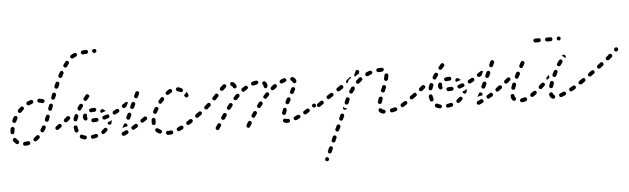

<svg xmlns="http://www.w3.org/2000/svg" viewBox="-51 -742 3967 1211"><g transform="rotate(-5 1933.0 -136.0)"><path d="M115 13Q117 12 119 10Q120 7 121 5Q121 3 121 0Q120 -5 115 -8Q111 -11 106 -10Q97 -8 87 -8Q85 -8 82 -7Q80 -6 78 -4Q77 -2 76 0Q75 2 75 5Q75 10 79 14Q82 17 88 17Q100 17 111 15Q113 14 115 13ZM41 3Q46 2 49 -2Q51 -4 51 -6Q52 -9 52 -11Q52 -14 50 -16Q49 -18 47 -20Q41 -25 36 -32Q33 -37 28 -38Q23 -39 19 -36Q17 -35 15 -33Q14 -31 13 -28Q13 -26 13 -24Q14 -21 15 -19Q22 -8 32 0Q36 3 41 3ZM183 -25Q184 -28 184 -30Q184 -33 183 -35Q182 -37 181 -39Q177 -43 172 -43Q167 -43 163 -40Q156 -33 148 -28Q146 -26 145 -24Q143 -22 143 -19Q142 -17 143 -15Q143 -12 145 -10Q148 -6 153 -5Q158 -4 162 -7Q171 -13 180 -21Q182 -23 183 -25ZM227 -92Q225 -97 221 -99Q219 -100 216 -101Q214 -101 211 -100Q209 -100 207 -98Q205 -97 204 -94Q199 -85 193 -77Q191 -73 192 -68Q193 -62 197 -60Q199 -58 202 -58Q204 -57 206 -58Q209 -58 211 -60Q213 -61 214 -63Q220 -72 226 -82Q228 -87 227 -92ZM3 -71Q4 -69 5 -67Q7 -65 9 -64Q11 -62 14 -62Q19 -62 23 -65Q27 -69 27 -74Q28 -84 30 -93Q31 -96 30 -98Q29 -101 28 -103Q27 -105 25 -106Q22 -108 20 -108Q15 -109 11 -106Q6 -103 5 -98Q3 -87 3 -76Q2 -73 3 -71ZM258 -154Q258 -156 257 -158Q256 -161 255 -162Q253 -164 251 -165Q246 -167 241 -165Q236 -163 234 -158Q230 -148 226 -139Q224 -134 226 -130Q228 -125 232 -123Q237 -121 242 -122Q247 -124 249 -129Q253 -138 257 -149Q258 -151 258 -154ZM20 -145Q20 -142 21 -140Q22 -138 24 -136Q25 -134 28 -133Q32 -131 37 -133Q42 -135 44 -139Q48 -149 53 -157Q54 -159 55 -162Q55 -164 54 -167Q54 -169 52 -171Q51 -173 49 -174Q44 -177 39 -175Q34 -174 31 -170Q26 -160 21 -150Q20 -147 20 -145ZM283 -226Q281 -231 276 -233Q274 -234 271 -234Q269 -234 267 -232Q264 -231 263 -230Q261 -228 260 -225L253 -206Q251 -201 253 -196Q255 -191 260 -190Q262 -189 265 -189Q267 -189 270 -190Q272 -191 274 -193Q275 -195 276 -197L283 -217Q285 -222 283 -226ZM61 -209Q60 -207 60 -204Q60 -202 61 -199Q62 -197 64 -195Q68 -192 73 -192Q78 -192 82 -196Q89 -203 96 -210Q98 -211 99 -214Q100 -216 100 -218Q100 -221 100 -223Q99 -226 97 -227Q94 -231 89 -232Q84 -232 80 -229Q71 -221 63 -213Q62 -211 61 -209ZM121 -256Q119 -254 119 -252Q118 -249 118 -247Q118 -244 119 -242Q120 -240 122 -238Q124 -236 126 -236Q128 -235 131 -235Q133 -235 136 -236Q145 -240 154 -243Q159 -245 161 -249Q164 -254 162 -259Q161 -264 156 -266Q151 -268 146 -267Q136 -264 125 -259Q123 -258 121 -256ZM198 -271Q195 -270 193 -268Q191 -267 190 -265Q189 -263 188 -260Q188 -255 191 -251Q194 -247 199 -246Q209 -245 217 -242Q222 -240 227 -243Q231 -245 233 -250Q234 -252 234 -255Q234 -257 233 -259Q231 -262 230 -263Q228 -265 225 -266Q215 -269 202 -271Q200 -271 198 -271ZM308 -294Q306 -299 301 -301Q297 -302 292 -300Q287 -298 285 -293L278 -274Q276 -269 278 -264Q280 -259 285 -257Q290 -256 295 -258Q299 -260 301 -265L309 -284Q311 -289 308 -294ZM337 -356Q337 -358 336 -360Q335 -363 333 -364Q332 -366 329 -367Q327 -368 325 -368Q322 -368 320 -368Q318 -367 316 -365Q314 -363 313 -361Q309 -351 304 -341Q302 -336 304 -332Q306 -327 311 -325Q316 -323 321 -325Q326 -327 328 -332Q332 -342 336 -351Q337 -353 337 -356ZM369 -419Q369 -422 369 -424Q368 -426 366 -428Q365 -430 363 -432Q358 -434 353 -433Q348 -431 346 -427Q340 -418 335 -408Q333 -403 335 -398Q336 -393 341 -391Q345 -389 350 -390Q355 -392 358 -396Q362 -406 367 -415Q369 -417 369 -419ZM408 -483Q408 -488 404 -491Q399 -494 394 -494Q389 -493 386 -489Q380 -480 373 -471Q370 -467 371 -462Q372 -457 376 -454Q381 -451 386 -452Q391 -453 394 -457Q400 -466 406 -474Q409 -478 408 -483ZM459 -517Q461 -519 462 -521Q463 -524 463 -526Q463 -529 462 -531Q461 -536 456 -538Q451 -540 446 -538Q435 -534 425 -528Q421 -525 419 -520Q418 -515 421 -511Q424 -507 429 -505Q434 -504 438 -507Q445 -511 455 -515Q457 -516 459 -517ZM531 -531Q534 -535 534 -540Q534 -545 530 -549Q526 -552 521 -552Q509 -551 499 -550Q497 -549 494 -548Q492 -547 491 -545Q489 -543 489 -541Q488 -538 488 -536Q489 -531 493 -528Q497 -524 502 -525Q512 -526 523 -527Q528 -527 531 -531ZM584 -532Q587 -536 587 -541Q587 -546 584 -550Q580 -553 575 -553H573Q568 -553 564 -550Q560 -546 560 -541Q560 -536 564 -532Q568 -528 573 -528H575Q580 -528 584 -532Z M474 9Q478 6 479 1Q480 -2 480 -4Q479 -6 478 -9Q477 -11 474 -12Q472 -14 470 -14Q461 -16 454 -20Q450 -23 445 -22Q440 -21 437 -16Q436 -14 436 -12Q435 -9 436 -7Q436 -4 438 -2Q439 0 441 1Q452 8 465 10Q470 11 474 9ZM546 4Q548 3 549 1Q551 -1 551 -4Q551 -6 551 -9Q550 -14 545 -16Q541 -19 536 -18Q527 -16 516 -14Q514 -14 512 -13Q510 -12 508 -10Q507 -8 506 -5Q505 -3 506 0Q506 5 510 8Q515 11 520 10Q531 9 542 6Q544 6 546 4ZM744 -8Q745 -13 743 -18Q742 -20 740 -22Q738 -23 736 -24Q734 -25 731 -25Q729 -25 727 -24Q717 -19 708 -15Q706 -14 704 -13Q702 -11 701 -9Q700 -6 700 -4Q700 -1 701 1Q703 6 708 8Q713 10 718 8Q727 3 737 -1Q742 -3 744 -8ZM614 -39Q614 -45 610 -48Q609 -50 606 -51Q604 -52 601 -52Q599 -52 597 -51Q594 -50 593 -48Q586 -42 578 -36Q574 -33 573 -28Q572 -23 575 -19Q576 -17 578 -16Q581 -14 583 -14Q585 -13 588 -14Q590 -14 592 -16Q602 -22 610 -31Q614 -34 614 -39ZM805 -40Q807 -42 807 -45Q808 -47 807 -49Q807 -52 805 -54Q803 -58 798 -60Q793 -61 788 -58Q779 -52 771 -47Q768 -46 767 -44Q765 -42 765 -40Q764 -37 765 -35Q765 -32 766 -30Q769 -26 774 -24Q779 -23 783 -26Q792 -31 802 -37Q804 -38 805 -40ZM413 -39Q417 -37 422 -38Q425 -39 427 -41Q429 -42 430 -44Q431 -46 431 -49Q431 -51 431 -54Q428 -62 427 -72Q426 -77 422 -81Q418 -84 413 -83Q408 -82 405 -78Q401 -74 402 -69Q404 -57 407 -46Q408 -42 413 -39ZM709 -42 718 -61Q719 -63 721 -65Q722 -67 725 -68Q727 -68 730 -68Q732 -68 734 -67Q739 -65 741 -60Q743 -55 740 -51L739 -47Q734 -48 730 -47Q723 -47 717 -44Q713 -42 708 -40Q708 -41 708 -41Q709 -42 709 -42ZM850 -70Q851 -72 851 -75Q852 -77 851 -80Q851 -82 849 -84Q846 -88 841 -89Q836 -90 832 -87L830 -86Q828 -85 827 -82Q825 -80 825 -78Q825 -75 825 -73Q826 -71 827 -69Q830 -64 835 -63Q840 -63 844 -66L846 -67Q848 -68 850 -70ZM327 -83Q328 -85 328 -87Q329 -90 328 -92Q328 -94 326 -96Q323 -101 318 -102Q313 -102 309 -99Q300 -93 292 -87Q288 -84 287 -79Q286 -74 289 -70Q290 -68 292 -66Q294 -65 297 -65Q299 -64 302 -65Q304 -65 306 -67Q315 -73 323 -79Q325 -80 327 -83ZM636 -70Q632 -68 627 -69Q624 -70 622 -72Q620 -73 619 -75Q618 -78 618 -80Q618 -83 619 -85Q619 -85 619 -85Q625 -87 632 -89Q638 -92 643 -96Q644 -97 645 -97Q645 -87 642 -77Q641 -72 636 -70ZM739 -98Q741 -93 745 -91Q748 -90 750 -90Q753 -90 755 -90Q757 -91 759 -93Q761 -95 762 -97L771 -116Q773 -121 771 -125Q769 -130 765 -133Q762 -134 760 -134Q757 -134 755 -133Q753 -132 751 -130Q749 -129 748 -126L739 -107Q737 -103 739 -98ZM560 -99Q563 -103 563 -108Q563 -110 561 -112Q560 -115 558 -116Q556 -118 554 -118Q552 -119 549 -119Q539 -118 529 -118Q524 -118 520 -114Q517 -111 517 -105Q517 -103 518 -101Q519 -98 521 -97Q522 -95 525 -94Q527 -93 529 -93Q540 -93 552 -94Q557 -95 560 -99ZM629 -113Q631 -115 632 -117Q633 -119 633 -122Q633 -124 632 -127Q630 -131 626 -134Q621 -136 616 -134Q607 -131 597 -128Q592 -127 589 -122Q587 -118 588 -113Q589 -110 591 -108Q592 -106 594 -105Q596 -104 599 -104Q601 -103 604 -104Q614 -107 624 -111Q627 -111 629 -113ZM365 -110Q360 -107 355 -108Q350 -108 347 -112Q345 -114 345 -117Q344 -119 344 -121Q345 -124 346 -126Q347 -128 349 -130Q357 -136 365 -143Q369 -146 374 -146Q379 -145 383 -141Q384 -140 385 -138Q385 -136 386 -134Q385 -132 385 -131Q384 -129 384 -126Q383 -126 382 -125Q382 -124 381 -124Q373 -117 365 -110ZM466 -127Q467 -119 472 -113Q474 -111 476 -110Q478 -108 481 -108Q483 -108 486 -109Q488 -109 490 -111Q494 -114 494 -119Q495 -125 492 -129Q491 -130 491 -130Q491 -132 492 -134Q492 -134 492 -135Q494 -139 493 -144Q491 -149 486 -151Q482 -154 477 -152Q472 -151 470 -146Q469 -145 469 -144Q465 -136 466 -127ZM406 -120Q406 -117 407 -115Q409 -113 410 -111Q412 -110 415 -109Q420 -108 424 -110Q429 -113 430 -118Q433 -127 437 -136Q439 -141 437 -146Q435 -151 430 -153Q428 -154 425 -154Q423 -154 420 -153Q418 -152 416 -150Q415 -148 414 -146Q409 -135 406 -125Q406 -122 406 -120ZM696 -144Q697 -146 698 -148Q699 -151 698 -153Q698 -156 697 -158Q695 -162 690 -164Q685 -165 680 -163Q671 -158 662 -153Q657 -151 656 -146Q654 -141 656 -137Q658 -132 663 -130Q668 -129 673 -131Q682 -136 692 -141Q694 -142 696 -144ZM580 -151Q579 -153 578 -155Q578 -157 578 -160Q578 -162 580 -164Q582 -169 587 -170Q592 -172 597 -169Q606 -164 613 -157Q611 -156 609 -156Q600 -152 591 -150Q587 -149 584 -147Q584 -147 584 -147Q582 -149 580 -151ZM768 -168Q768 -166 769 -163Q770 -161 772 -159Q773 -157 776 -156Q780 -154 785 -156Q790 -158 792 -162L801 -181Q802 -184 802 -186Q802 -188 802 -191Q801 -193 799 -195Q797 -197 795 -198Q790 -200 785 -198Q781 -196 778 -192L770 -173Q769 -170 768 -168ZM518 -181Q513 -180 510 -176Q507 -172 509 -166Q510 -161 514 -159Q518 -156 523 -157Q532 -159 541 -158L542 -159Q547 -159 550 -162Q554 -166 554 -171Q554 -176 550 -180Q547 -184 542 -184L541 -183Q529 -184 518 -181ZM727 -166Q722 -167 719 -171Q716 -176 717 -181Q718 -186 723 -189Q731 -194 740 -200Q744 -203 749 -203Q753 -202 757 -198L749 -182Q748 -179 747 -175Q742 -171 737 -168Q732 -165 727 -166ZM437 -188Q436 -186 437 -183Q437 -181 439 -179Q440 -177 442 -176Q447 -173 452 -174Q457 -175 459 -180Q465 -188 471 -197Q474 -201 473 -206Q472 -211 468 -214Q463 -217 458 -216Q453 -215 450 -211Q444 -202 438 -193Q437 -191 437 -188ZM799 -233Q799 -231 800 -228Q800 -226 802 -224Q804 -223 806 -221Q811 -219 816 -221Q820 -223 823 -228L831 -247Q834 -251 832 -256Q830 -261 825 -263Q823 -264 821 -264Q818 -264 816 -264Q814 -263 812 -261Q810 -259 809 -257L800 -238Q799 -236 799 -233ZM479 -243Q479 -238 483 -235Q487 -231 492 -232Q498 -232 501 -236Q508 -245 514 -252Q516 -254 517 -256Q518 -258 518 -261Q517 -263 516 -266Q515 -268 513 -269Q510 -273 504 -273Q499 -272 496 -269Q489 -261 482 -252Q478 -248 479 -243Z M1023 21Q1026 17 1025 11Q1025 9 1023 7Q1022 5 1020 3Q1018 2 1016 1Q1013 1 1011 1Q1001 3 992 2Q987 2 983 5Q980 9 979 14Q979 17 980 19Q981 21 983 23Q984 25 986 26Q989 27 991 27Q1003 28 1015 26Q1020 25 1023 21ZM947 14Q952 13 954 8Q955 6 955 3Q955 1 954 -1Q954 -4 952 -6Q950 -8 948 -9Q939 -13 933 -18Q930 -21 924 -21Q919 -21 916 -17Q914 -15 913 -13Q913 -10 913 -8Q913 -6 914 -3Q915 -1 917 1Q925 8 937 14Q942 16 947 14ZM1092 -8Q1093 -13 1091 -17Q1090 -19 1088 -21Q1086 -23 1084 -23Q1081 -24 1079 -24Q1076 -24 1074 -23Q1065 -18 1056 -14Q1054 -13 1052 -11Q1050 -9 1049 -7Q1048 -4 1049 -2Q1049 1 1050 3Q1052 8 1057 9Q1061 11 1066 9Q1075 5 1086 0Q1090 -3 1092 -8ZM1152 -41Q1154 -43 1154 -45Q1155 -48 1154 -50Q1154 -52 1152 -55Q1150 -59 1144 -60Q1139 -61 1135 -58Q1126 -52 1118 -47Q1113 -45 1112 -39Q1111 -34 1113 -30Q1115 -28 1117 -26Q1119 -25 1121 -24Q1124 -24 1126 -24Q1129 -25 1131 -26Q1139 -31 1149 -37Q1151 -39 1152 -41ZM896 -50Q897 -47 899 -46Q901 -44 903 -43Q906 -42 908 -42Q913 -42 917 -46Q920 -50 920 -55Q920 -64 921 -74Q922 -79 918 -83Q915 -88 910 -88Q905 -89 901 -85Q897 -82 896 -77Q895 -66 895 -54Q895 -52 896 -50ZM1196 -70Q1197 -72 1197 -75Q1198 -77 1197 -80Q1197 -82 1195 -84Q1192 -88 1187 -89Q1182 -90 1178 -87H1177Q1175 -85 1173 -83Q1172 -81 1172 -78Q1171 -76 1172 -74Q1172 -71 1174 -69Q1177 -65 1182 -64Q1187 -63 1191 -66L1192 -67Q1194 -68 1196 -70ZM867 -82Q868 -84 869 -86Q869 -89 869 -91Q868 -94 867 -96Q865 -98 863 -99Q861 -101 859 -101Q856 -101 854 -101Q851 -100 849 -99Q839 -92 832 -87Q828 -85 827 -80Q826 -75 829 -70Q830 -68 832 -67Q834 -65 836 -65Q839 -64 841 -65Q844 -65 846 -67Q853 -71 863 -78Q865 -80 867 -82ZM914 -136Q914 -136 914 -136Q912 -133 911 -130Q909 -125 910 -120Q912 -115 917 -113Q919 -112 922 -112Q924 -112 926 -113Q929 -114 931 -115Q932 -117 933 -119Q935 -122 936 -124Q940 -130 943 -136Q945 -138 945 -141Q945 -143 945 -146Q944 -148 943 -150Q941 -152 939 -153Q935 -156 930 -155Q925 -154 922 -149Q918 -143 914 -136Q914 -136 914 -136ZM949 -183Q949 -178 953 -175Q955 -174 958 -173Q960 -172 963 -173Q965 -173 967 -174Q969 -175 971 -177Q977 -186 984 -193Q987 -197 987 -202Q986 -207 982 -211Q978 -214 973 -214Q968 -213 965 -209Q958 -202 951 -193Q948 -188 949 -183ZM1123 -199Q1127 -197 1132 -198Q1137 -200 1140 -204Q1142 -209 1141 -214Q1137 -225 1130 -235Q1129 -231 1127 -228Q1124 -222 1118 -218Q1116 -216 1113 -215Q1115 -211 1117 -206Q1118 -201 1123 -199ZM999 -238Q998 -233 1001 -229Q1004 -225 1009 -224Q1014 -223 1018 -226Q1026 -232 1034 -236Q1039 -238 1041 -243Q1042 -248 1040 -253Q1039 -255 1037 -257Q1035 -258 1033 -259Q1030 -260 1028 -260Q1025 -260 1023 -258Q1013 -254 1004 -246Q999 -243 999 -238ZM1072 -265Q1067 -262 1066 -257Q1065 -255 1066 -252Q1066 -250 1067 -248Q1069 -246 1071 -244Q1073 -243 1075 -242Q1083 -240 1091 -236Q1095 -233 1100 -234Q1105 -235 1108 -240Q1111 -244 1109 -249Q1108 -254 1104 -257Q1093 -264 1081 -266Q1076 -268 1072 -265Z M1524 -1Q1524 -4 1523 -6Q1523 -8 1521 -10Q1520 -12 1518 -14Q1513 -16 1508 -15Q1503 -14 1500 -9L1490 8Q1489 10 1488 13Q1488 15 1489 18Q1489 20 1491 22Q1492 24 1494 25Q1499 28 1504 27Q1509 25 1511 21L1522 4Q1523 1 1524 -1ZM1330 -8Q1329 -14 1325 -16Q1323 -18 1320 -18Q1318 -19 1315 -18Q1313 -18 1311 -16Q1309 -15 1308 -13Q1300 -2 1296 5Q1293 9 1294 14Q1295 19 1299 22Q1301 24 1303 24Q1306 25 1308 24Q1311 24 1313 23Q1315 21 1316 19Q1321 12 1328 1Q1331 -3 1330 -8ZM1754 17Q1759 17 1762 13Q1766 9 1765 4Q1765 1 1764 -1Q1763 -3 1761 -5Q1759 -6 1757 -7Q1754 -8 1752 -8Q1748 -7 1744 -7Q1742 -7 1742 -8Q1741 -8 1741 -8Q1737 -11 1732 -11Q1727 -10 1723 -6Q1722 -4 1721 -2Q1720 0 1721 3Q1721 5 1722 7Q1723 10 1725 11Q1733 17 1744 17Q1749 17 1754 17ZM1829 -6Q1831 -8 1832 -11Q1833 -13 1833 -15Q1833 -18 1832 -20Q1830 -25 1825 -27Q1820 -28 1815 -26Q1806 -22 1797 -19Q1795 -18 1793 -16Q1791 -14 1790 -12Q1789 -10 1789 -7Q1789 -5 1790 -3Q1792 2 1796 4Q1801 7 1806 5Q1815 1 1826 -4Q1828 -5 1829 -6ZM1895 -46Q1896 -51 1893 -56Q1892 -58 1890 -59Q1888 -61 1885 -61Q1883 -62 1880 -61Q1878 -61 1876 -60Q1867 -54 1859 -49Q1854 -47 1853 -42Q1851 -37 1854 -32Q1855 -30 1857 -28Q1859 -27 1862 -26Q1864 -26 1867 -26Q1869 -26 1871 -28Q1880 -33 1889 -38Q1893 -41 1895 -46ZM1562 -60Q1562 -63 1562 -65Q1561 -67 1560 -70Q1558 -72 1556 -73Q1552 -76 1547 -75Q1542 -74 1539 -69L1528 -52Q1526 -50 1526 -48Q1525 -46 1526 -43Q1526 -41 1528 -39Q1529 -37 1531 -35Q1535 -32 1541 -33Q1546 -34 1548 -39L1560 -56Q1561 -58 1562 -60ZM1721 -41Q1724 -36 1728 -35Q1731 -34 1733 -34Q1736 -35 1738 -36Q1740 -37 1742 -39Q1743 -41 1744 -43Q1746 -52 1750 -62Q1752 -66 1750 -71Q1748 -76 1743 -78Q1741 -79 1738 -78Q1736 -78 1733 -77Q1731 -76 1729 -75Q1728 -73 1727 -70Q1723 -60 1720 -50Q1718 -45 1721 -41ZM1371 -69Q1370 -75 1365 -77Q1361 -80 1356 -79Q1351 -78 1348 -74L1336 -56Q1334 -54 1334 -52Q1333 -49 1334 -47Q1334 -44 1336 -42Q1337 -40 1339 -39Q1344 -36 1349 -37Q1354 -38 1357 -42L1369 -60Q1372 -64 1371 -69ZM1937 -75Q1938 -80 1935 -84Q1934 -86 1932 -87Q1930 -89 1927 -89Q1925 -90 1922 -89Q1920 -89 1918 -87H1917Q1913 -84 1912 -79Q1911 -74 1914 -70Q1916 -67 1918 -66Q1920 -65 1922 -64Q1925 -64 1927 -64Q1929 -65 1932 -66V-67Q1936 -70 1937 -75ZM1216 -89Q1217 -94 1214 -98Q1211 -102 1206 -103Q1201 -104 1197 -101Q1187 -94 1178 -87Q1174 -84 1173 -79Q1172 -74 1175 -70Q1176 -68 1178 -66Q1180 -65 1183 -65Q1185 -64 1188 -65Q1190 -65 1192 -67Q1202 -74 1211 -81Q1216 -84 1216 -89ZM1603 -122Q1602 -127 1598 -130Q1596 -131 1594 -132Q1592 -133 1589 -132Q1587 -132 1585 -131Q1582 -130 1581 -128Q1575 -120 1568 -111Q1565 -107 1566 -102Q1567 -97 1571 -94Q1573 -92 1575 -92Q1578 -91 1580 -91Q1583 -92 1585 -93Q1587 -94 1588 -96Q1595 -105 1601 -112Q1604 -116 1603 -122ZM1414 -128Q1413 -133 1409 -136Q1405 -139 1400 -139Q1395 -138 1392 -134Q1385 -126 1378 -117Q1377 -115 1376 -112Q1375 -110 1376 -107Q1376 -105 1377 -103Q1379 -101 1381 -99Q1385 -96 1390 -97Q1395 -97 1398 -102Q1405 -110 1411 -118Q1414 -122 1414 -128ZM1747 -113Q1746 -110 1747 -108Q1748 -106 1750 -104Q1751 -102 1753 -101Q1758 -98 1763 -100Q1768 -102 1770 -106Q1774 -115 1780 -124Q1782 -129 1780 -134Q1779 -139 1774 -141Q1772 -142 1770 -143Q1767 -143 1765 -142Q1762 -141 1761 -140Q1759 -138 1757 -136Q1752 -126 1748 -118Q1747 -115 1747 -113ZM1276 -139Q1276 -144 1273 -148Q1269 -151 1264 -152Q1259 -152 1255 -148Q1246 -141 1238 -133Q1236 -132 1235 -129Q1234 -127 1233 -125Q1233 -122 1234 -120Q1235 -118 1236 -116Q1240 -112 1245 -111Q1250 -111 1254 -114Q1263 -122 1272 -130Q1276 -133 1276 -139ZM1649 -174Q1649 -179 1645 -183Q1644 -184 1641 -185Q1639 -186 1636 -186Q1634 -186 1632 -185Q1629 -184 1628 -182Q1621 -175 1614 -167Q1610 -163 1610 -158Q1611 -153 1615 -149Q1616 -148 1619 -147Q1621 -146 1624 -146Q1626 -146 1628 -147Q1631 -149 1632 -150Q1639 -158 1646 -165Q1649 -169 1649 -174ZM1462 -181Q1462 -186 1459 -190Q1457 -191 1455 -192Q1452 -193 1450 -193Q1448 -193 1445 -192Q1443 -192 1441 -190Q1433 -182 1426 -174Q1422 -170 1422 -165Q1423 -160 1426 -156Q1430 -153 1435 -153Q1440 -153 1444 -157Q1451 -165 1459 -172Q1462 -176 1462 -181ZM1789 -194 1782 -180Q1781 -178 1780 -176Q1780 -173 1781 -171Q1781 -168 1783 -166Q1785 -164 1787 -163Q1791 -161 1796 -162Q1801 -164 1804 -168L1811 -182Q1812 -184 1814 -187Q1815 -189 1815 -191Q1815 -194 1814 -196Q1814 -198 1812 -200Q1810 -202 1808 -203Q1803 -206 1799 -204Q1794 -202 1791 -198Q1790 -196 1789 -194ZM1330 -194Q1330 -199 1326 -202Q1322 -206 1317 -206Q1312 -206 1309 -202Q1300 -193 1293 -185Q1289 -181 1289 -176Q1289 -171 1293 -167Q1297 -164 1302 -164Q1307 -164 1311 -168Q1318 -175 1327 -185Q1330 -188 1330 -194ZM1702 -219Q1703 -224 1700 -228Q1698 -230 1696 -231Q1694 -233 1692 -233Q1689 -233 1687 -233Q1684 -232 1682 -231Q1674 -225 1666 -218Q1662 -214 1661 -209Q1661 -204 1664 -200Q1667 -196 1672 -196Q1677 -195 1681 -198Q1689 -205 1697 -210Q1701 -214 1702 -219ZM1519 -224Q1520 -229 1517 -233Q1515 -238 1510 -239Q1505 -240 1500 -237Q1491 -232 1481 -225Q1479 -223 1478 -221Q1477 -219 1477 -216Q1476 -214 1477 -212Q1477 -209 1479 -207Q1482 -203 1487 -202Q1492 -201 1496 -205Q1505 -211 1513 -216Q1518 -219 1519 -224ZM1626 -213Q1624 -214 1622 -216Q1620 -218 1619 -220Q1618 -223 1618 -225Q1618 -225 1618 -225Q1618 -232 1615 -236Q1611 -239 1611 -245Q1611 -250 1615 -253Q1618 -257 1624 -257Q1629 -257 1632 -253Q1638 -248 1641 -241Q1643 -234 1643 -226Q1643 -225 1643 -225Q1640 -221 1639 -216Q1638 -214 1635 -213Q1633 -212 1631 -212Q1628 -212 1626 -213ZM1384 -246Q1385 -251 1382 -255Q1379 -259 1374 -260Q1368 -261 1364 -258Q1356 -251 1345 -241Q1342 -237 1342 -232Q1342 -227 1345 -223Q1349 -220 1354 -220Q1359 -220 1363 -223Q1372 -232 1379 -238Q1383 -241 1384 -246ZM1802 -238Q1803 -233 1808 -230Q1812 -227 1817 -228Q1820 -229 1822 -230Q1824 -231 1825 -233Q1826 -236 1827 -238Q1827 -240 1827 -243Q1825 -251 1820 -258Q1815 -264 1807 -267Q1802 -269 1797 -267Q1793 -265 1790 -260Q1790 -258 1790 -255Q1789 -253 1790 -251Q1791 -248 1793 -247Q1795 -245 1797 -244Q1799 -243 1800 -241Q1802 -240 1802 -238ZM1427 -232Q1429 -230 1431 -229Q1433 -228 1436 -228Q1438 -228 1441 -229Q1446 -231 1448 -235Q1450 -240 1448 -245Q1445 -253 1440 -259Q1435 -265 1427 -269Q1425 -270 1422 -270Q1420 -270 1417 -269Q1415 -268 1413 -267Q1411 -265 1410 -263Q1408 -258 1410 -253Q1412 -248 1416 -246Q1422 -244 1425 -236Q1426 -234 1427 -232ZM1763 -247Q1766 -251 1764 -256Q1763 -261 1759 -264Q1754 -266 1749 -265Q1739 -262 1728 -257Q1724 -255 1722 -250Q1720 -246 1722 -241Q1723 -239 1724 -237Q1726 -235 1729 -234Q1731 -233 1733 -233Q1736 -233 1738 -234Q1747 -238 1756 -241Q1761 -242 1763 -247ZM1584 -246Q1588 -250 1587 -255Q1586 -260 1582 -263Q1578 -266 1573 -265Q1561 -264 1550 -260Q1547 -260 1545 -258Q1544 -257 1542 -254Q1541 -252 1541 -250Q1541 -247 1541 -245Q1543 -240 1547 -237Q1552 -235 1557 -236Q1567 -239 1576 -241Q1581 -242 1584 -246Z M1965 268Q1964 270 1965 272Q1966 275 1968 277Q1970 278 1972 279Q1977 282 1981 280Q1986 278 1988 273L1989 272Q1990 270 1990 267Q1990 265 1989 263Q1988 260 1986 259Q1985 257 1982 256Q1978 254 1973 255Q1968 257 1966 262V263Q1965 265 1965 268ZM1986 220Q1986 222 1987 225Q1988 227 1989 229Q1991 231 1993 232Q1998 234 2003 232Q2008 230 2010 225L2018 206Q2021 201 2019 196Q2017 191 2012 189Q2007 187 2003 189Q1998 191 1996 196L1987 215Q1986 217 1986 220ZM2016 158Q2018 163 2023 165Q2025 166 2028 166Q2030 166 2033 165Q2035 165 2037 163Q2038 161 2039 159L2048 139Q2050 135 2048 130Q2047 125 2042 123Q2037 121 2032 123Q2027 124 2025 129L2017 149Q2015 153 2016 158ZM2046 92Q2048 97 2053 99Q2057 101 2062 99Q2067 97 2069 92L2078 73Q2080 68 2078 63Q2076 58 2072 56Q2069 55 2067 55Q2064 55 2062 56Q2060 57 2058 59Q2056 60 2055 63L2046 82Q2044 87 2046 92ZM2076 25Q2078 30 2082 32Q2085 33 2087 33Q2090 33 2092 33Q2094 32 2096 30Q2098 28 2099 26L2108 6Q2109 4 2109 2Q2109 -1 2108 -3Q2107 -5 2105 -7Q2104 -9 2101 -10Q2097 -12 2092 -10Q2087 -8 2085 -4L2076 16Q2074 20 2076 25ZM2357 12Q2359 12 2362 12Q2364 11 2366 9Q2368 8 2369 6Q2371 4 2371 1Q2372 -4 2368 -8Q2365 -12 2360 -13Q2356 -13 2353 -15Q2351 -16 2350 -18Q2347 -22 2342 -23Q2337 -25 2333 -22Q2331 -20 2329 -18Q2328 -16 2327 -14Q2327 -12 2327 -9Q2328 -7 2329 -5Q2333 3 2341 7Q2348 11 2357 12ZM2441 1Q2443 -1 2444 -3Q2445 -5 2446 -7Q2446 -10 2445 -12Q2444 -17 2439 -20Q2435 -22 2430 -21Q2420 -18 2409 -16Q2406 -16 2404 -14Q2402 -13 2401 -11Q2399 -9 2399 -6Q2398 -4 2399 -1Q2400 4 2404 7Q2408 10 2413 9Q2425 7 2437 3Q2439 2 2441 1ZM2512 -41Q2513 -46 2510 -50Q2509 -52 2507 -54Q2505 -55 2502 -55Q2500 -56 2497 -55Q2495 -55 2493 -53Q2483 -46 2474 -41Q2470 -39 2469 -34Q2468 -28 2470 -24Q2472 -22 2474 -20Q2476 -19 2478 -18Q2480 -18 2483 -18Q2485 -19 2487 -20Q2496 -25 2507 -33Q2511 -36 2512 -41ZM2105 -46Q2105 -43 2105 -41Q2106 -39 2108 -37Q2110 -35 2112 -34Q2117 -32 2122 -34Q2126 -36 2129 -40V-42Q2124 -42 2118 -44Q2112 -47 2107 -51Q2107 -52 2106 -52V-51Q2105 -48 2105 -46ZM2329 -56Q2332 -52 2337 -51Q2339 -50 2342 -50Q2344 -51 2346 -52Q2349 -53 2350 -55Q2352 -57 2352 -59Q2355 -69 2359 -80Q2360 -82 2360 -85Q2359 -87 2358 -90Q2357 -92 2355 -94Q2354 -95 2351 -96Q2346 -98 2342 -95Q2337 -93 2335 -88Q2331 -76 2328 -66Q2327 -61 2329 -56ZM2558 -70Q2559 -72 2559 -75Q2560 -77 2559 -80Q2559 -82 2557 -84Q2554 -88 2549 -89Q2544 -90 2540 -87L2535 -84Q2533 -83 2532 -81Q2531 -78 2530 -76Q2530 -74 2530 -71Q2531 -69 2532 -67Q2535 -62 2541 -62Q2546 -61 2550 -64L2554 -67Q2556 -68 2558 -70ZM1986 -84Q1987 -86 1987 -89Q1988 -91 1987 -94Q1987 -96 1985 -98Q1984 -100 1982 -101Q1980 -103 1977 -103Q1975 -104 1973 -103Q1970 -103 1968 -101L1948 -87Q1946 -86 1944 -84Q1943 -82 1943 -79Q1942 -77 1943 -74Q1943 -72 1945 -70Q1946 -68 1948 -66Q1950 -65 1953 -65Q1955 -64 1958 -65Q1960 -65 1962 -67L1982 -81Q1984 -82 1986 -84ZM2152 -98Q2152 -100 2151 -102Q2151 -105 2149 -106Q2147 -108 2145 -109Q2140 -111 2135 -110Q2131 -108 2128 -103Q2124 -92 2119 -81Q2117 -77 2120 -72Q2122 -67 2127 -65Q2129 -64 2131 -65Q2134 -65 2136 -66Q2138 -67 2140 -68Q2142 -70 2143 -73Q2147 -83 2151 -93Q2152 -95 2152 -98ZM2053 -133Q2054 -138 2051 -142Q2048 -146 2043 -147Q2038 -148 2034 -145L2013 -132Q2009 -129 2008 -124Q2007 -119 2010 -115Q2013 -110 2018 -109Q2023 -108 2027 -111L2048 -125Q2052 -127 2053 -133ZM2359 -149 2354 -138Q2353 -136 2353 -133Q2353 -131 2354 -129Q2355 -126 2357 -125Q2359 -123 2361 -122Q2366 -120 2371 -122Q2376 -124 2378 -129L2382 -140L2386 -150Q2387 -152 2387 -155Q2387 -157 2386 -160Q2385 -162 2383 -164Q2381 -165 2379 -166Q2377 -167 2374 -167Q2372 -167 2369 -166Q2367 -165 2365 -163Q2364 -161 2363 -159ZM2190 -165Q2190 -170 2186 -173Q2181 -176 2176 -175Q2171 -174 2168 -170Q2161 -161 2155 -151Q2152 -147 2153 -142Q2154 -136 2158 -134Q2160 -132 2163 -132Q2165 -131 2168 -132Q2170 -132 2172 -134Q2174 -135 2176 -137Q2182 -147 2188 -155Q2191 -159 2190 -165ZM2117 -171Q2118 -173 2119 -176Q2119 -178 2119 -181Q2118 -183 2117 -185Q2114 -190 2109 -191Q2104 -192 2100 -189L2079 -175Q2077 -174 2076 -172Q2074 -170 2074 -167Q2073 -165 2074 -163Q2074 -160 2076 -158Q2079 -154 2084 -153Q2089 -152 2093 -154L2114 -168Q2116 -169 2117 -171ZM2243 -215Q2243 -220 2240 -224Q2239 -226 2237 -228Q2234 -229 2232 -229Q2230 -229 2227 -229Q2225 -228 2223 -227Q2213 -219 2205 -211Q2201 -208 2201 -202Q2200 -197 2204 -193Q2207 -190 2213 -189Q2218 -189 2222 -193Q2230 -200 2238 -207Q2242 -210 2243 -215ZM2379 -203Q2379 -200 2381 -198Q2382 -196 2384 -194Q2386 -193 2388 -192Q2393 -191 2398 -194Q2402 -196 2404 -201Q2407 -215 2408 -225Q2409 -230 2406 -235Q2402 -239 2397 -239Q2395 -239 2392 -239Q2390 -238 2388 -236Q2386 -235 2385 -233Q2384 -230 2383 -228Q2383 -219 2379 -208Q2379 -205 2379 -203ZM2161 -223Q2166 -228 2173 -231Q2173 -231 2174 -231Q2174 -232 2174 -232Q2173 -234 2172 -237Q2170 -237 2167 -236Q2165 -235 2163 -234Q2154 -227 2144 -219Q2140 -216 2139 -211Q2138 -206 2141 -202Q2142 -200 2144 -199Q2145 -198 2147 -198L2153 -212Q2156 -218 2161 -223ZM2308 -247Q2310 -252 2308 -257Q2307 -259 2306 -261Q2304 -263 2302 -264Q2300 -265 2297 -265Q2295 -265 2292 -265Q2281 -261 2270 -256Q2265 -253 2264 -248Q2262 -244 2264 -239Q2265 -237 2267 -235Q2269 -233 2271 -232Q2273 -232 2276 -232Q2278 -232 2281 -233Q2290 -237 2300 -241Q2305 -243 2308 -247ZM2195 -250 2204 -270Q2205 -272 2206 -274Q2208 -275 2211 -276Q2213 -277 2215 -277Q2218 -277 2220 -276Q2222 -275 2224 -273Q2226 -271 2227 -269Q2228 -267 2227 -264Q2227 -262 2226 -259L2223 -251Q2222 -251 2221 -250Q2214 -248 2209 -244Q2203 -240 2198 -235Q2195 -238 2194 -242Q2193 -246 2195 -250ZM2367 -252Q2358 -252 2349 -251Q2344 -251 2340 -254Q2336 -257 2335 -263Q2335 -268 2338 -272Q2341 -276 2347 -276Q2357 -277 2367 -277Q2369 -277 2371 -277Q2376 -277 2380 -273Q2383 -269 2383 -264Q2383 -262 2382 -261Q2382 -260 2382 -259Q2377 -257 2374 -254Q2373 -253 2372 -252Q2371 -252 2371 -252Q2370 -252 2370 -252Q2368 -252 2367 -252Z M2722 9Q2726 6 2727 1Q2728 -2 2728 -4Q2727 -6 2726 -9Q2725 -11 2722 -12Q2720 -14 2718 -14Q2709 -16 2702 -20Q2698 -23 2693 -22Q2688 -21 2685 -16Q2684 -14 2684 -12Q2683 -9 2684 -7Q2684 -4 2686 -2Q2687 0 2689 1Q2700 8 2713 10Q2718 11 2722 9ZM2794 4Q2796 3 2797 1Q2799 -1 2799 -4Q2799 -6 2799 -9Q2798 -14 2793 -16Q2789 -19 2784 -18Q2775 -16 2764 -14Q2762 -14 2760 -13Q2758 -12 2756 -10Q2755 -8 2754 -5Q2753 -3 2754 0Q2754 5 2758 8Q2763 11 2768 10Q2779 9 2790 6Q2792 6 2794 4ZM2992 -8Q2993 -13 2991 -18Q2990 -20 2988 -22Q2986 -23 2984 -24Q2982 -25 2979 -25Q2977 -25 2975 -24Q2965 -19 2956 -15Q2954 -14 2952 -13Q2950 -11 2949 -9Q2948 -6 2948 -4Q2948 -1 2949 1Q2951 6 2956 8Q2961 10 2966 8Q2975 3 2985 -1Q2990 -3 2992 -8ZM2862 -39Q2862 -45 2858 -48Q2857 -50 2854 -51Q2852 -52 2849 -52Q2847 -52 2845 -51Q2842 -50 2841 -48Q2834 -42 2826 -36Q2822 -33 2821 -28Q2820 -23 2823 -19Q2824 -17 2826 -16Q2829 -14 2831 -14Q2833 -13 2836 -14Q2838 -14 2840 -16Q2850 -22 2858 -31Q2862 -34 2862 -39ZM3053 -40Q3055 -42 3055 -45Q3056 -47 3055 -49Q3055 -52 3053 -54Q3051 -58 3046 -60Q3041 -61 3036 -58Q3027 -52 3019 -47Q3016 -46 3015 -44Q3013 -42 3013 -40Q3012 -37 3013 -35Q3013 -32 3014 -30Q3017 -26 3022 -24Q3027 -23 3031 -26Q3040 -31 3050 -37Q3052 -38 3053 -40ZM2661 -39Q2665 -37 2670 -38Q2673 -39 2675 -41Q2677 -42 2678 -44Q2679 -46 2679 -49Q2679 -51 2679 -54Q2676 -62 2675 -72Q2674 -77 2670 -81Q2666 -84 2661 -83Q2656 -82 2653 -78Q2649 -74 2650 -69Q2652 -57 2655 -46Q2656 -42 2661 -39ZM2957 -42 2966 -61Q2967 -63 2969 -65Q2970 -67 2973 -68Q2975 -68 2978 -68Q2980 -68 2982 -67Q2987 -65 2989 -60Q2991 -55 2988 -51L2987 -47Q2982 -48 2978 -47Q2971 -47 2965 -44Q2961 -42 2956 -40Q2956 -41 2956 -41Q2957 -42 2957 -42ZM3098 -70Q3099 -72 3099 -75Q3100 -77 3099 -80Q3099 -82 3097 -84Q3094 -88 3089 -89Q3084 -90 3080 -87L3078 -86Q3076 -85 3075 -82Q3073 -80 3073 -78Q3073 -75 3073 -73Q3074 -71 3075 -69Q3078 -64 3083 -63Q3088 -63 3092 -66L3094 -67Q3096 -68 3098 -70ZM2575 -83Q2576 -85 2576 -87Q2577 -90 2576 -92Q2576 -94 2574 -96Q2571 -101 2566 -102Q2561 -102 2557 -99Q2548 -93 2540 -87Q2536 -84 2535 -79Q2534 -74 2537 -70Q2538 -68 2540 -66Q2542 -65 2545 -65Q2547 -64 2550 -65Q2552 -65 2554 -67Q2563 -73 2571 -79Q2573 -80 2575 -83ZM2884 -70Q2880 -68 2875 -69Q2872 -70 2870 -72Q2868 -73 2867 -75Q2866 -78 2866 -80Q2866 -83 2867 -85Q2867 -85 2867 -85Q2873 -87 2880 -89Q2886 -92 2891 -96Q2892 -97 2893 -97Q2893 -87 2890 -77Q2889 -72 2884 -70ZM2987 -98Q2989 -93 2993 -91Q2996 -90 2998 -90Q3001 -90 3003 -90Q3005 -91 3007 -93Q3009 -95 3010 -97L3019 -116Q3021 -121 3019 -125Q3017 -130 3013 -133Q3010 -134 3008 -134Q3005 -134 3003 -133Q3001 -132 2999 -130Q2997 -129 2996 -126L2987 -107Q2985 -103 2987 -98ZM2808 -99Q2811 -103 2811 -108Q2811 -110 2809 -112Q2808 -115 2806 -116Q2804 -118 2802 -118Q2800 -119 2797 -119Q2787 -118 2777 -118Q2772 -118 2768 -114Q2765 -111 2765 -105Q2765 -103 2766 -101Q2767 -98 2769 -97Q2770 -95 2773 -94Q2775 -93 2777 -93Q2788 -93 2800 -94Q2805 -95 2808 -99ZM2877 -113Q2879 -115 2880 -117Q2881 -119 2881 -122Q2881 -124 2880 -127Q2878 -131 2874 -134Q2869 -136 2864 -134Q2855 -131 2845 -128Q2840 -127 2837 -122Q2835 -118 2836 -113Q2837 -110 2839 -108Q2840 -106 2842 -105Q2844 -104 2847 -104Q2849 -103 2852 -104Q2862 -107 2872 -111Q2875 -111 2877 -113ZM2613 -110Q2608 -107 2603 -108Q2598 -108 2595 -112Q2593 -114 2593 -117Q2592 -119 2592 -121Q2593 -124 2594 -126Q2595 -128 2597 -130Q2605 -136 2613 -143Q2617 -146 2622 -146Q2627 -145 2631 -141Q2632 -140 2633 -138Q2633 -136 2634 -134Q2633 -132 2633 -131Q2632 -129 2632 -126Q2631 -126 2630 -125Q2630 -124 2629 -124Q2621 -117 2613 -110ZM2714 -127Q2715 -119 2720 -113Q2722 -111 2724 -110Q2726 -108 2729 -108Q2731 -108 2734 -109Q2736 -109 2738 -111Q2742 -114 2742 -119Q2743 -125 2740 -129Q2739 -130 2739 -130Q2739 -132 2740 -134Q2740 -134 2740 -135Q2742 -139 2741 -144Q2739 -149 2734 -151Q2730 -154 2725 -152Q2720 -151 2718 -146Q2717 -145 2717 -144Q2713 -136 2714 -127ZM2654 -120Q2654 -117 2655 -115Q2657 -113 2658 -111Q2660 -110 2663 -109Q2668 -108 2672 -110Q2677 -113 2678 -118Q2681 -127 2685 -136Q2687 -141 2685 -146Q2683 -151 2678 -153Q2676 -154 2673 -154Q2671 -154 2668 -153Q2666 -152 2664 -150Q2663 -148 2662 -146Q2657 -135 2654 -125Q2654 -122 2654 -120ZM2944 -144Q2945 -146 2946 -148Q2947 -151 2946 -153Q2946 -156 2945 -158Q2943 -162 2938 -164Q2933 -165 2928 -163Q2919 -158 2910 -153Q2905 -151 2904 -146Q2902 -141 2904 -137Q2906 -132 2911 -130Q2916 -129 2921 -131Q2930 -136 2940 -141Q2942 -142 2944 -144ZM2828 -151Q2827 -153 2826 -155Q2826 -157 2826 -160Q2826 -162 2828 -164Q2830 -169 2835 -170Q2840 -172 2845 -169Q2854 -164 2861 -157Q2859 -156 2857 -156Q2848 -152 2839 -150Q2835 -149 2832 -147Q2832 -147 2832 -147Q2830 -149 2828 -151ZM3016 -168Q3016 -166 3017 -163Q3018 -161 3020 -159Q3021 -157 3024 -156Q3028 -154 3033 -156Q3038 -158 3040 -162L3049 -181Q3050 -184 3050 -186Q3050 -188 3050 -191Q3049 -193 3047 -195Q3045 -197 3043 -198Q3038 -200 3033 -198Q3029 -196 3026 -192L3018 -173Q3017 -170 3016 -168ZM2766 -181Q2761 -180 2758 -176Q2755 -172 2757 -166Q2758 -161 2762 -159Q2766 -156 2771 -157Q2780 -159 2789 -158L2790 -159Q2795 -159 2798 -162Q2802 -166 2802 -171Q2802 -176 2798 -180Q2795 -184 2790 -184L2789 -183Q2777 -184 2766 -181ZM2975 -166Q2970 -167 2967 -171Q2964 -176 2965 -181Q2966 -186 2971 -189Q2979 -194 2988 -200Q2992 -203 2997 -203Q3001 -202 3005 -198L2997 -182Q2996 -179 2995 -175Q2990 -171 2985 -168Q2980 -165 2975 -166ZM2685 -188Q2684 -186 2685 -183Q2685 -181 2687 -179Q2688 -177 2690 -176Q2695 -173 2700 -174Q2705 -175 2707 -180Q2713 -188 2719 -197Q2722 -201 2721 -206Q2720 -211 2716 -214Q2711 -217 2706 -216Q2701 -215 2698 -211Q2692 -202 2686 -193Q2685 -191 2685 -188ZM3047 -233Q3047 -231 3048 -228Q3048 -226 3050 -224Q3052 -223 3054 -221Q3059 -219 3064 -221Q3068 -223 3071 -228L3079 -247Q3082 -251 3080 -256Q3078 -261 3073 -263Q3071 -264 3069 -264Q3066 -264 3064 -264Q3062 -263 3060 -261Q3058 -259 3057 -257L3048 -238Q3047 -236 3047 -233ZM2727 -243Q2727 -238 2731 -235Q2735 -231 2740 -232Q2746 -232 2749 -236Q2756 -245 2762 -252Q2764 -254 2765 -256Q2766 -258 2766 -261Q2765 -263 2764 -266Q2763 -268 2761 -269Q2758 -273 2752 -273Q2747 -272 2744 -269Q2737 -261 2730 -252Q2726 -248 2727 -243Z M3266 5Q3268 1 3267 -4Q3266 -6 3264 -8Q3263 -10 3260 -11Q3258 -12 3256 -13Q3253 -13 3251 -12Q3241 -9 3233 -8Q3230 -8 3228 -6Q3226 -5 3224 -3Q3223 -1 3222 1Q3221 3 3221 6Q3222 11 3226 14Q3230 18 3235 17Q3246 16 3259 12Q3264 10 3266 5ZM3414 1Q3419 7 3427 11Q3429 12 3432 12Q3434 12 3437 11Q3439 11 3441 9Q3443 7 3444 5Q3446 0 3444 -5Q3442 -9 3438 -12Q3436 -13 3435 -14Q3435 -14 3435 -14Q3435 -14 3435 -15Q3434 -15 3434 -16Q3433 -18 3433 -20Q3432 -23 3430 -25Q3429 -27 3427 -28Q3425 -29 3422 -30Q3420 -30 3417 -29Q3412 -28 3410 -24Q3407 -19 3408 -14Q3409 -9 3411 -5Q3412 -2 3414 1ZM3514 -10Q3516 -15 3514 -20Q3513 -22 3511 -24Q3509 -25 3507 -26Q3505 -27 3502 -27Q3500 -27 3497 -26Q3487 -22 3478 -18Q3473 -16 3471 -12Q3469 -7 3471 -2Q3471 0 3473 2Q3475 4 3477 5Q3479 6 3482 6Q3484 6 3487 5Q3496 2 3507 -3Q3512 -5 3514 -10ZM3177 0Q3180 4 3185 4Q3191 4 3194 0Q3196 -2 3197 -4Q3198 -6 3198 -9Q3198 -11 3197 -13Q3196 -16 3195 -17Q3190 -22 3189 -29Q3189 -34 3185 -38Q3181 -41 3176 -40Q3173 -40 3171 -39Q3169 -38 3167 -36Q3166 -34 3165 -32Q3164 -29 3165 -27Q3165 -19 3168 -12Q3171 -5 3177 0ZM3331 -34Q3332 -39 3329 -43Q3327 -45 3325 -47Q3323 -48 3320 -48Q3318 -49 3316 -48Q3313 -47 3311 -46Q3302 -39 3294 -34Q3290 -31 3289 -26Q3287 -21 3290 -17Q3292 -15 3294 -13Q3296 -12 3298 -11Q3301 -11 3303 -11Q3306 -12 3308 -13Q3317 -19 3326 -26Q3330 -29 3331 -34ZM3577 -40Q3579 -42 3580 -44Q3580 -47 3580 -49Q3580 -52 3578 -54Q3577 -56 3575 -58Q3573 -59 3571 -60Q3568 -60 3566 -60Q3563 -60 3561 -58Q3552 -53 3543 -48Q3541 -47 3539 -45Q3537 -43 3537 -41Q3536 -38 3536 -36Q3536 -33 3538 -31Q3540 -27 3545 -25Q3550 -24 3555 -26Q3564 -31 3574 -37Q3576 -38 3577 -40ZM3413 -67Q3413 -64 3414 -62Q3416 -60 3417 -58Q3419 -57 3422 -56Q3427 -55 3431 -57Q3436 -60 3437 -65Q3440 -74 3444 -84Q3444 -87 3444 -89Q3444 -92 3443 -94Q3442 -96 3440 -98Q3438 -100 3436 -100Q3431 -102 3426 -100Q3422 -98 3420 -93Q3416 -81 3413 -71Q3412 -69 3413 -67ZM3387 -82Q3387 -87 3384 -91Q3382 -93 3380 -94Q3378 -95 3375 -95Q3373 -95 3370 -94Q3368 -94 3366 -92Q3358 -84 3350 -78Q3347 -74 3346 -69Q3346 -64 3349 -60Q3353 -56 3358 -56Q3363 -55 3367 -59Q3375 -66 3383 -74Q3387 -77 3387 -82ZM3625 -70Q3626 -72 3626 -75Q3627 -77 3626 -80Q3626 -82 3624 -84Q3621 -88 3616 -89Q3611 -90 3607 -87L3604 -85Q3600 -82 3599 -77Q3598 -72 3601 -68Q3604 -64 3609 -63Q3614 -62 3618 -65L3621 -67Q3623 -68 3625 -70ZM3116 -88Q3117 -93 3114 -97Q3112 -99 3110 -100Q3108 -101 3106 -102Q3103 -102 3101 -102Q3098 -101 3096 -100Q3088 -93 3079 -87Q3077 -86 3076 -84Q3074 -82 3074 -79Q3073 -77 3074 -74Q3074 -72 3076 -70Q3077 -68 3079 -67Q3081 -65 3084 -65Q3086 -64 3089 -65Q3091 -65 3093 -67Q3102 -73 3111 -79Q3115 -82 3116 -88ZM3175 -73Q3177 -68 3182 -67Q3187 -65 3192 -67Q3197 -70 3198 -75Q3201 -84 3205 -94Q3206 -97 3206 -99Q3206 -102 3205 -104Q3204 -106 3202 -108Q3200 -110 3198 -111Q3196 -111 3193 -111Q3191 -111 3188 -110Q3186 -109 3184 -107Q3183 -106 3182 -103Q3178 -92 3174 -82Q3173 -77 3175 -73ZM3173 -134Q3174 -139 3170 -143Q3169 -145 3167 -146Q3164 -147 3162 -147Q3159 -148 3157 -147Q3155 -146 3153 -144Q3145 -137 3136 -131Q3135 -129 3133 -127Q3132 -125 3132 -122Q3132 -120 3132 -117Q3133 -115 3135 -113Q3138 -109 3143 -109Q3148 -108 3152 -111Q3161 -118 3169 -126Q3173 -129 3173 -134ZM3399 -119Q3399 -124 3403 -127Q3410 -135 3417 -142Q3417 -140 3417 -138Q3416 -131 3419 -124Q3419 -123 3420 -121Q3418 -121 3417 -120Q3410 -117 3405 -112Q3404 -110 3403 -109Q3403 -109 3403 -110Q3403 -110 3403 -110Q3399 -113 3399 -119ZM3439 -137Q3439 -134 3440 -132Q3441 -130 3442 -128Q3444 -126 3446 -125Q3451 -123 3456 -125Q3461 -126 3463 -131Q3467 -140 3472 -150Q3474 -155 3473 -160Q3471 -165 3467 -167Q3462 -169 3457 -168Q3452 -166 3450 -161Q3445 -151 3440 -142Q3439 -139 3439 -137ZM3202 -142Q3204 -137 3209 -135Q3213 -133 3218 -134Q3223 -136 3225 -141Q3230 -150 3235 -160Q3237 -165 3235 -170Q3234 -174 3229 -177Q3224 -179 3220 -177Q3215 -176 3212 -171Q3207 -161 3203 -152Q3201 -147 3202 -142ZM3473 -203Q3473 -201 3473 -198Q3474 -196 3475 -194Q3477 -192 3479 -191Q3483 -188 3488 -189Q3493 -190 3496 -194Q3500 -200 3508 -211Q3510 -213 3510 -215Q3511 -218 3510 -220Q3510 -223 3509 -225Q3508 -227 3506 -229Q3501 -232 3496 -231Q3491 -230 3488 -226Q3479 -215 3475 -208Q3474 -206 3473 -203ZM3236 -208Q3237 -203 3241 -200Q3246 -198 3251 -199Q3256 -201 3258 -205L3269 -224Q3272 -228 3270 -233Q3269 -238 3264 -241Q3260 -244 3255 -242Q3250 -241 3247 -236L3237 -217Q3234 -213 3236 -208ZM3518 -259Q3524 -260 3528 -257Q3530 -255 3531 -253Q3532 -251 3533 -249Q3533 -246 3533 -244Q3532 -241 3531 -239Q3529 -238 3528 -236Q3528 -237 3528 -237Q3524 -243 3519 -247Q3514 -250 3509 -252Q3510 -253 3510 -254Q3513 -258 3518 -259ZM3382 -355Q3385 -359 3385 -364Q3385 -369 3382 -373Q3378 -376 3373 -376H3351Q3346 -376 3342 -373Q3338 -369 3338 -364Q3338 -359 3342 -355Q3346 -351 3351 -351H3373Q3378 -351 3382 -355ZM3456 -355Q3459 -359 3459 -364Q3459 -369 3456 -373Q3452 -376 3447 -376H3425Q3420 -376 3416 -373Q3412 -369 3412 -364Q3412 -359 3416 -355Q3420 -351 3425 -351H3447Q3452 -351 3456 -355ZM3508 -355Q3511 -359 3511 -364Q3511 -369 3508 -373Q3504 -376 3499 -376Q3493 -376 3490 -373Q3486 -369 3486 -364Q3486 -359 3490 -355Q3493 -351 3499 -351Q3504 -351 3508 -355Z M3644 -87Q3645 -92 3642 -96Q3640 -98 3638 -100Q3636 -101 3634 -101Q3631 -102 3629 -101Q3627 -101 3624 -99L3606 -86Q3604 -84 3602 -82Q3601 -80 3601 -78Q3600 -75 3601 -73Q3601 -70 3603 -68Q3604 -66 3606 -65Q3608 -64 3611 -63Q3613 -63 3616 -63Q3618 -64 3620 -65L3639 -79Q3643 -82 3644 -87ZM3706 -131Q3707 -136 3704 -141Q3702 -143 3700 -144Q3698 -145 3695 -146Q3693 -146 3691 -145Q3688 -145 3686 -143L3668 -130Q3666 -128 3664 -126Q3663 -124 3663 -122Q3662 -119 3663 -117Q3663 -114 3665 -112Q3668 -108 3673 -107Q3678 -107 3682 -110L3701 -123Q3705 -126 3706 -131ZM3747 -157 3762 -169Q3766 -172 3767 -177Q3767 -182 3764 -186Q3763 -188 3761 -190Q3758 -191 3756 -191Q3754 -191 3751 -191Q3749 -190 3747 -189L3732 -177L3729 -175Q3724 -172 3724 -167Q3723 -161 3726 -157Q3729 -153 3734 -152Q3740 -152 3744 -155ZM3825 -221Q3826 -223 3826 -226Q3826 -228 3825 -230Q3825 -233 3823 -235Q3821 -237 3819 -238Q3817 -239 3814 -239Q3812 -239 3810 -238Q3807 -238 3805 -236Q3797 -229 3788 -221Q3784 -218 3783 -213Q3783 -208 3786 -204Q3790 -200 3795 -199Q3800 -199 3804 -202Q3813 -210 3822 -217Q3823 -219 3825 -221ZM3866 -259Q3867 -262 3866 -264Q3866 -267 3866 -269Q3865 -271 3863 -273Q3861 -275 3859 -276Q3856 -277 3854 -276Q3851 -276 3849 -276Q3847 -275 3845 -273L3844 -271Q3840 -268 3840 -262Q3840 -257 3844 -254Q3847 -250 3853 -250Q3858 -250 3861 -254L3863 -255Q3865 -257 3866 -259Z"/></g></svg>

Font: FRB American Cursive Guidelines Dashed
Style: Italic
Weight: 400
Italic angle: -25°
Version: Version 2.0;Modular Font Editor K font №1